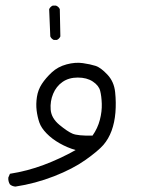

<svg xmlns="http://www.w3.org/2000/svg" viewBox="-20 -359 540 688"><path d="M35.2 309.6Q23.4 308.6 15.6 301.8Q8.8 291 9.8 277.3L15.6 263.7Q78.1 253.9 136.7 231.9Q195.3 210 251 178.7Q220.7 169.9 193.4 154.3Q166 138.7 147 119.1Q127.9 99.6 121.1 80.1Q114.3 60.5 111.3 37.1Q108.4 13.7 112.3 -11.7Q116.2 -37.1 129.9 -58.1Q143.6 -79.1 165.5 -99.6Q187.5 -120.1 218.8 -128.4Q250 -136.7 276.9 -132.8Q303.7 -128.9 322.3 -123Q340.8 -117.2 364.7 -91.8Q388.7 -66.4 392.6 -28.8Q396.5 8.8 393.6 44.4Q390.6 80.1 379.9 109.4Q369.1 138.7 350.6 160.2Q332 181.6 286.6 213.9Q241.2 246.1 173.8 272.5Q106.4 298.8 35.2 309.6ZM311.5 127Q330.1 100.6 337.9 70.3Q345.7 40 344.7 12.7Q343.8 -14.6 338.9 -33.7Q334 -52.7 312.5 -66.9Q291 -81.1 258.8 -81.1Q226.6 -81.1 204.1 -65.4Q181.6 -49.8 170.4 -22.9Q159.2 3.9 161.6 34.2Q164.1 64.5 192.9 88.4Q221.7 112.3 240.2 120.1Q258.8 127.9 311.5 127ZM172.9 -215.8Q164.1 -219.7 160.2 -228.5L156.2 -326.2Q160.2 -335 168.9 -338.9H180.7Q190.4 -335 194.3 -326.2L196.3 -228.5Q192.4 -219.7 183.6 -215.8Z"/></svg>

Font: JasonHandwriting1
Style: Regular
Weight: 400
Version: Version 1.48.20